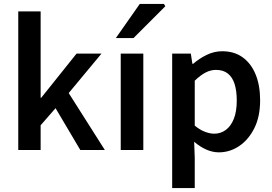

<svg xmlns="http://www.w3.org/2000/svg" viewBox="-20 -764 1388 978"><path d="M73 0V-706H187V-266H190L370 -491H497L330 -290L514 0H389L263 -213L187 -126V0Z M595 0V-491H710V0ZM570 -570 692 -744H815L822 -732L660 -570Z M857 194V-491H952L960 -439H964Q995 -466 1033 -484.5Q1071 -503 1112 -503Q1173 -503 1216 -472Q1259 -441 1282 -385Q1305 -329 1305 -253Q1305 -169 1275 -110Q1245 -51 1197.5 -19.5Q1150 12 1095 12Q1063 12 1031 -2Q999 -16 969 -42L972 40V194ZM1071 -83Q1104 -83 1130 -102Q1156 -121 1171 -158.5Q1186 -196 1186 -252Q1186 -301 1175 -336Q1164 -371 1140.5 -389.5Q1117 -408 1080 -408Q1053 -408 1027 -394.5Q1001 -381 972 -353V-124Q999 -102 1024.5 -92.5Q1050 -83 1071 -83Z"/></svg>

Font: Source Sans 3 ExtraLight SemiBold
Style: Regular
Weight: 600
Version: Version 3.052;hotconv 1.1.0;makeotfexe 2.6.0